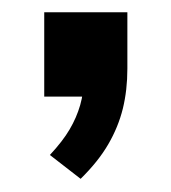

<svg xmlns="http://www.w3.org/2000/svg" viewBox="-20 -154 272 306"><path d="M108.5 131 59.5 93Q80 71 91 52.2Q102 33.5 107.8 13.5Q113.5 -6.5 113.5 -28.5L139 0H50.5V-134.5H183V-44.5Q183 -10.5 175.8 19Q168.5 48.5 152.5 76Q136.5 103.5 108.5 131Z"/></svg>

Font: Nunito Sans 12pt ExtraLight SemiCondensed
Style: Regular
Weight: 200
Width: 4
Version: Version 3.101;gftools[0.9.27]